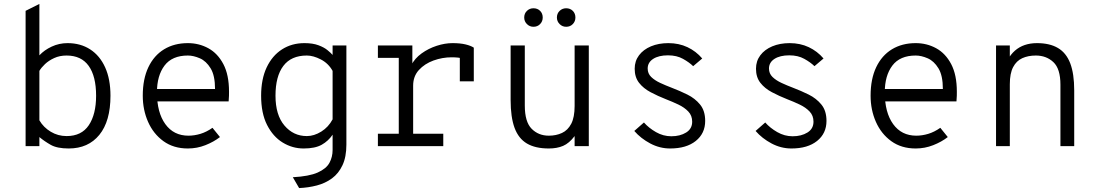

<svg xmlns="http://www.w3.org/2000/svg" viewBox="-20 -742 5584 975"><path d="M329 12Q270 12 237.5 -6.5Q205 -25 180 -46V0H110V-687L180 -722V-461Q205 -488 242.8 -505.5Q280.5 -523 323 -523Q389 -523 438 -491.2Q487 -459.5 514 -399.8Q541 -340 541 -256Q541 -126.5 484.5 -57.2Q428 12 329 12ZM318 -51Q394 -51 431 -106.2Q468 -161.5 468 -256Q468 -354.5 430.5 -407.2Q393 -460 318 -460Q283 -460 255.2 -447.2Q227.5 -434.5 208.5 -416.5Q189.5 -398.5 180 -382V-131Q201 -95 237.8 -73Q274.5 -51 318 -51Z M934 12Q861.5 12 810.2 -25Q759 -62 732 -123Q705 -184 705 -256Q705 -341 733.5 -400.8Q762 -460.5 813.5 -491.8Q865 -523 934 -523Q990.5 -523 1038 -497Q1085.5 -471 1114.2 -416.5Q1143 -362 1143 -276Q1143 -268 1142.8 -255.8Q1142.5 -243.5 1141 -227H761V-290H1072Q1072 -358.5 1049.5 -395.2Q1027 -432 994.8 -446Q962.5 -460 934 -460Q854 -460 815.5 -409Q777 -358 777 -273Q777 -170.5 819.5 -111.8Q862 -53 937 -53Q966.5 -53 997.5 -62.2Q1028.5 -71.5 1059 -93L1097 -46Q1065.5 -21.5 1023 -4.8Q980.5 12 934 12Z M1499 213 1467 158Q1550 153.5 1593.5 134Q1637 114.5 1653 84.8Q1669 55 1669 20V-58Q1647.5 -26 1613.8 -7Q1580 12 1522 12Q1465 12 1415.8 -18Q1366.5 -48 1336.2 -107.5Q1306 -167 1306 -256Q1306 -340 1334.2 -399.8Q1362.5 -459.5 1412 -491.2Q1461.5 -523 1526 -523Q1568.5 -523 1597.2 -512.2Q1626 -501.5 1643.2 -487.2Q1660.5 -473 1669 -463V-511H1739V-8Q1739 55 1719.2 97Q1699.5 139 1665.8 163.8Q1632 188.5 1589 199.8Q1546 211 1499 213ZM1538 -51Q1575 -51 1611.5 -73.8Q1648 -96.5 1669 -136V-382Q1647.5 -420.5 1609.2 -440.2Q1571 -460 1538 -460Q1458.5 -460 1418.8 -407.2Q1379 -354.5 1379 -256Q1379 -158 1424.5 -104.5Q1470 -51 1538 -51Z M1899 0V-63H2005V-448H1899V-511H2074V-396L2068 -410Q2086 -445.5 2121 -470.8Q2156 -496 2197.8 -509.5Q2239.5 -523 2278 -523Q2317 -523 2344 -516.5Q2371 -510 2386 -500V-329H2315V-479L2332 -444Q2320 -448 2305.5 -449.5Q2291 -451 2273 -451Q2226.5 -451 2181.5 -434.8Q2136.5 -418.5 2107.2 -386.5Q2078 -354.5 2078 -307V-63H2231V0Z M2767 12Q2698.5 12 2655.8 -13.2Q2613 -38.5 2593 -92.8Q2573 -147 2573 -234V-511H2645V-206Q2645 -123 2679.8 -88Q2714.5 -53 2767 -53Q2804 -53 2833.8 -66.8Q2863.5 -80.5 2880.8 -113.5Q2898 -146.5 2898 -204V-511H2970V0H2898V-51Q2870.5 -14.5 2839.5 -1.2Q2808.5 12 2767 12ZM2689 -606Q2669.5 -606 2655.8 -619.8Q2642 -633.5 2642 -653Q2642 -673.5 2655.8 -686.8Q2669.5 -700 2689 -700Q2709.5 -700 2722.8 -686.8Q2736 -673.5 2736 -653Q2736 -633.5 2722.8 -619.8Q2709.5 -606 2689 -606ZM2855 -606Q2835.5 -606 2821.8 -619.8Q2808 -633.5 2808 -653Q2808 -673.5 2821.8 -686.8Q2835.5 -700 2855 -700Q2875.5 -700 2888.8 -686.8Q2902 -673.5 2902 -653Q2902 -633.5 2888.8 -619.8Q2875.5 -606 2855 -606Z M3383 12Q3330 12 3282 -13.5Q3234 -39 3201 -77L3250 -120Q3274 -92.5 3311 -71.2Q3348 -50 3389 -50Q3433.5 -50 3464.2 -69Q3495 -88 3495 -124Q3495 -155 3475.2 -175.8Q3455.5 -196.5 3425 -211Q3394.5 -225.5 3362 -238Q3320 -254.5 3283.8 -273.8Q3247.5 -293 3225.2 -321.5Q3203 -350 3203 -393Q3203 -432 3225 -461.2Q3247 -490.5 3285.8 -506.8Q3324.5 -523 3374 -523Q3427.5 -523 3471 -502.5Q3514.5 -482 3546 -445L3500 -406Q3480 -425.5 3448.2 -443.2Q3416.5 -461 3372 -461Q3325 -461 3297 -443Q3269 -425 3269 -394Q3269 -368.5 3286.8 -351.2Q3304.5 -334 3332.5 -321Q3360.5 -308 3392 -296Q3431.5 -281 3470.5 -261.8Q3509.5 -242.5 3535.2 -211Q3561 -179.5 3561 -128Q3561 -64.5 3513.2 -26.2Q3465.5 12 3383 12Z M3999 12Q3946 12 3898 -13.5Q3850 -39 3817 -77L3866 -120Q3890 -92.5 3927 -71.2Q3964 -50 4005 -50Q4049.5 -50 4080.2 -69Q4111 -88 4111 -124Q4111 -155 4091.2 -175.8Q4071.5 -196.5 4041 -211Q4010.5 -225.5 3978 -238Q3936 -254.5 3899.8 -273.8Q3863.5 -293 3841.2 -321.5Q3819 -350 3819 -393Q3819 -432 3841 -461.2Q3863 -490.5 3901.8 -506.8Q3940.5 -523 3990 -523Q4043.5 -523 4087 -502.5Q4130.5 -482 4162 -445L4116 -406Q4096 -425.5 4064.2 -443.2Q4032.5 -461 3988 -461Q3941 -461 3913 -443Q3885 -425 3885 -394Q3885 -368.5 3902.8 -351.2Q3920.5 -334 3948.5 -321Q3976.5 -308 4008 -296Q4047.5 -281 4086.5 -261.8Q4125.5 -242.5 4151.2 -211Q4177 -179.5 4177 -128Q4177 -64.5 4129.2 -26.2Q4081.5 12 3999 12Z M4630 12Q4557.5 12 4506.2 -25Q4455 -62 4428 -123Q4401 -184 4401 -256Q4401 -341 4429.5 -400.8Q4458 -460.5 4509.5 -491.8Q4561 -523 4630 -523Q4686.5 -523 4734 -497Q4781.5 -471 4810.2 -416.5Q4839 -362 4839 -276Q4839 -268 4838.8 -255.8Q4838.5 -243.5 4837 -227H4457V-290H4768Q4768 -358.5 4745.5 -395.2Q4723 -432 4690.8 -446Q4658.5 -460 4630 -460Q4550 -460 4511.5 -409Q4473 -358 4473 -273Q4473 -170.5 4515.5 -111.8Q4558 -53 4633 -53Q4662.5 -53 4693.5 -62.2Q4724.5 -71.5 4755 -93L4793 -46Q4761.5 -21.5 4719 -4.8Q4676.5 12 4630 12Z M5038 0V-511H5108V-424L5096 -436Q5112 -465.5 5134 -484.8Q5156 -504 5184 -513.5Q5212 -523 5246 -523Q5310.5 -523 5352.5 -498.2Q5394.5 -473.5 5414.8 -420.5Q5435 -367.5 5435 -283V0H5365V-312Q5365 -393 5329.2 -426.5Q5293.5 -460 5240 -460Q5201 -460 5171.2 -446.5Q5141.5 -433 5124.8 -401.2Q5108 -369.5 5108 -314V0Z"/></svg>

Font: Overpass Mono Light Light
Style: Regular
Weight: 300
Monospace: yes
Version: Version 4.000